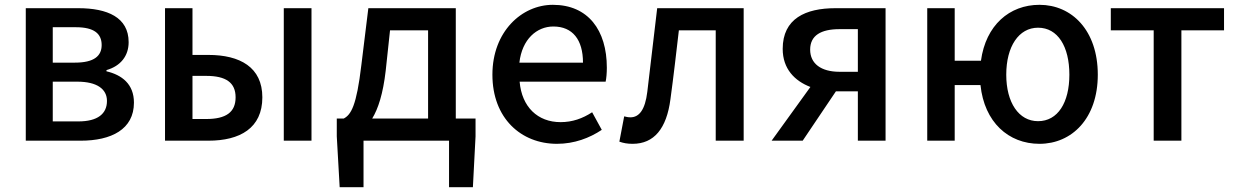

<svg xmlns="http://www.w3.org/2000/svg" viewBox="-20 -584 5130 797"><path d="M87 0H315C442 0 536 -47 536 -158C536 -235 486 -273 422 -288V-293C481 -310 514 -352 514 -409C514 -512 426 -550 305 -550H87ZM199 -324V-471H295C371 -471 402 -444 402 -397C402 -352 371 -324 291 -324ZM199 -80V-245H301C383 -245 424 -214 424 -165C424 -112 386 -80 305 -80Z M665 0H845C976 0 1069 -52 1069 -180C1069 -305 976 -356 845 -356H779V-550H665ZM779 -90V-269H836C918 -269 958 -241 958 -180C958 -118 918 -90 836 -90ZM1158 0H1273V-550H1158Z M1525 -92C1550 -133 1570 -195 1581 -290L1599 -458H1757V-92ZM1872 -92V-550H1509L1480 -314C1460 -144 1437 -108 1407 -92H1378V-18L1390 193H1489V0H1844V193H1943L1954 -18V-92Z M2292 13C2364 13 2427 -11 2478 -45L2438 -118C2398 -92 2356 -77 2307 -77C2212 -77 2146 -140 2137 -245H2494C2497 -258 2499 -281 2499 -303C2499 -459 2421 -564 2275 -564C2146 -564 2024 -453 2024 -274C2024 -93 2143 13 2292 13ZM2136 -324C2147 -421 2208 -474 2277 -474C2357 -474 2400 -419 2400 -324Z M2606 13C2695 13 2747 -50 2763 -172C2776 -267 2787 -364 2798 -458H2951V0H3067V-550H2708C2694 -434 2681 -318 2667 -203C2658 -128 2633 -97 2597 -97C2587 -97 2579 -99 2571 -101L2551 4C2568 10 2584 13 2606 13Z M3541 -286H3465C3388 -286 3343 -320 3343 -378C3343 -437 3388 -463 3465 -463H3541ZM3448 -550C3324 -550 3229 -507 3229 -381C3229 -298 3279 -248 3344 -223L3183 0H3312L3450 -205H3452H3541V0H3656V-550Z M4289 -81C4209 -81 4157 -158 4157 -274C4157 -391 4209 -469 4289 -469C4371 -469 4419 -391 4419 -274C4419 -158 4371 -81 4289 -81ZM3943 -332V-550H3829V0H3943V-231H4050C4066 -77 4166 13 4295 13C4429 13 4537 -92 4537 -274C4537 -458 4429 -564 4295 -564C4170 -564 4072 -479 4052 -332Z M4769 0H4884V-458H5061V-550H4591V-458H4769Z"/></svg>

Font: Noto Sans Japanese Medium
Style: Regular
Weight: 500
Designer: Ryoko NISHIZUKA (kana & ideographs); Paul D. Hunt (Latin, Greek & Cyrillic); Wenlong ZHANG (bopomofo); Sandoll Communica
Foundry: Adobe Systems Incorporated
Version: Version 1.000;PS 1;hotconv 1.0.78;makeotf.lib2.5.61930